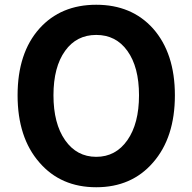

<svg xmlns="http://www.w3.org/2000/svg" viewBox="-20 -774 810 808"><path d="M146 -90Q54 -195 54 -373Q54 -551 146 -654Q236 -754 385 -754Q534 -754 624 -654Q716 -550 716 -373Q716 -195 624 -90Q534 14 385 14Q236 14 146 -90ZM516 -184Q565 -254 565 -373Q565 -492 516 -560Q468 -627 385 -627Q302 -627 254 -560Q205 -492 205 -373Q205 -254 254 -184Q303 -114 385 -114Q467 -114 516 -184Z"/></svg>

Font: KaiGen Gothic SC Bold
Style: Bold
Weight: 700
Designer: Ryoko NISHIZUKA Ë•øÂ°öÊ∂ºÂ≠ê (kana & ideographs); Paul D. Hunt (Latin, Greek & Cyrillic); Wenlong ZHANG Âº†ÊñáÈæô (bopom
Version: Version 1.001 October 10, 2014